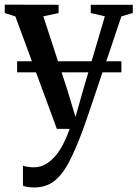

<svg xmlns="http://www.w3.org/2000/svg" viewBox="-24 -553 590 824"><path d="M123 251.5Q107 251.5 94.2 249.5Q81.5 247.5 74.5 243.5V157.5Q81.5 161 94.8 163Q108 165 122 165Q146 165 167.5 154Q189 143 208.5 122Q228 101 244.5 70.2Q261 39.5 275 0H220L42 -482.5L-3.5 -497V-533L227.5 -532.5V-497L162 -483L265 -167L300 -51L332.5 -166L426 -483L365.5 -497V-532.5H546V-497L497 -483Q471.5 -406.5 447.8 -336.8Q424 -267 404 -207.2Q384 -147.5 368.2 -101Q352.5 -54.5 342 -24.5Q331.5 5.5 327.5 15.5Q298 94 269.8 146.8Q241.5 199.5 206.8 225.5Q172 251.5 123 251.5ZM497 -290V-242.5H49.5V-290Z"/></svg>

Font: Merriweather 72pt Medium
Style: Regular
Weight: 500
Version: Version 2.100